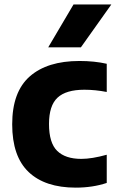

<svg xmlns="http://www.w3.org/2000/svg" viewBox="-20 -828 520 858"><path d="M318.5 10.5Q181.5 10.5 108 -59.2Q34.5 -129 34.5 -272.5Q34.5 -417.5 113 -486.5Q191.5 -555.5 335 -555.5Q402 -555.5 457 -543V-417Q431 -422 406.5 -424.5Q382 -427 357 -427Q275 -427 237 -391.5Q199 -356 199 -274Q199 -189.5 235.5 -153.8Q272 -118 343.5 -118Q390.5 -118 457 -136.5V-10.5Q394 10.5 318.5 10.5ZM195.5 -616.5 308.5 -808H477.5L341.5 -616.5Z"/></svg>

Font: Encode Sans
Style: Bold
Weight: 700
Designer: Multiple Designers
Foundry: Impallari Type
Version: Version 3.002; ttfautohint (v1.8.3) -l 8 -r 50 -G 200 -x 14 